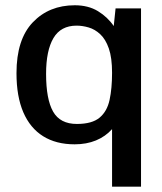

<svg xmlns="http://www.w3.org/2000/svg" viewBox="-20 -531 609 722"><path d="M401.4 170.9V-45.4Q376.5 -17.6 340.8 -2.9Q305.2 11.7 260.7 11.7Q190.9 11.7 142.1 -18.8Q93.3 -49.3 67.6 -108.9Q42 -168.5 42 -255.9Q42 -382.8 103.3 -447Q164.6 -511.2 261.2 -511.2Q312 -511.2 348.4 -489Q384.8 -466.8 407.7 -433.1L414.6 -499.5H510.3V170.9ZM269 -64.9Q326.2 -64.9 354.5 -88.6Q382.8 -112.3 392.1 -155.5Q401.4 -198.7 401.4 -257.3Q401.4 -314 389.2 -348.9Q377 -383.8 356.9 -402.3Q336.9 -420.9 313.5 -427.7Q290 -434.6 268.1 -434.6Q208.5 -434.6 180.9 -387.7Q153.3 -340.8 153.3 -253.4Q153.3 -157.7 179.7 -111.3Q206.1 -64.9 269 -64.9Z"/></svg>

Font: Pontano Sans
Style: Bold
Weight: 700
Designer: Vernon Adams
Foundry: Vernon Adams
Version: Version 2.001